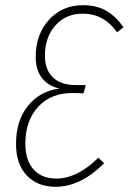

<svg xmlns="http://www.w3.org/2000/svg" viewBox="-20 -713 498 743"><path d="M300.8 -692.9Q353.5 -692.9 390.4 -671.9Q427.2 -650.9 458 -607.9L433.1 -587.9Q382.3 -660.2 299.8 -660.2Q235.4 -660.2 194.6 -614.7Q153.8 -569.3 153.8 -497.1Q153.8 -442.9 184.8 -413.3Q215.8 -383.8 273.9 -383.8H312L303.2 -352.1L267.1 -353Q179.2 -355 128.7 -300.8Q78.1 -246.6 78.1 -157.2Q78.1 -92.3 110.1 -57.1Q142.1 -22 196.8 -22Q279.8 -22 360.8 -103L382.8 -81.1Q292 9.8 194.8 9.8Q125 9.8 83.5 -34.2Q42 -78.1 42 -155.8Q42 -247.1 88.9 -304.2Q135.7 -361.3 210 -370.1Q165.5 -380.9 141.8 -411.9Q118.2 -442.9 118.2 -493.2Q118.2 -580.1 169.7 -636.5Q221.2 -692.9 300.8 -692.9Z"/></svg>

Font: Fira Sans Compressed UltraLight
Style: Italic
Weight: 200
Width: 3
Italic angle: -8°
Designer: Carrois Corporate & Edenspiekermann AG
Foundry: Carrois Corporate GbR & Edenspiekermann AG
Version: Version 4.203;PS 004.203;hotconv 1.0.88;makeotf.lib2.5.64775